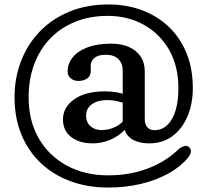

<svg xmlns="http://www.w3.org/2000/svg" viewBox="-20 -711 944 868"><path d="M544.6 -243.8Q526.1 -249.9 507 -254.2Q487.8 -258.6 464.2 -258.6Q422.5 -258.6 395.9 -240.1Q369.3 -221.7 369.3 -189.1Q369.3 -157 389.4 -140Q409.4 -122.9 439 -122.9Q472.1 -122.9 501.6 -137.4Q531.1 -151.8 551 -180.5L563.4 -149.1Q536.4 -108.1 491.9 -85.5Q447.4 -62.9 398.6 -62.9Q339.4 -62.9 302.1 -91.3Q264.7 -119.8 264.7 -171.3Q264.7 -225.5 315 -261.7Q365.3 -297.9 454.6 -297.9Q483.5 -297.9 507.7 -293.6Q531.8 -289.3 553.4 -281.1ZM678 -122.4Q702.4 -122.4 722.3 -134.9Q742.2 -147.4 756.6 -171.6Q770.9 -195.7 778.7 -231Q786.5 -266.3 786.5 -312Q786.5 -412.7 744.3 -486Q702 -559.3 629.8 -599.2Q557.5 -639.2 467.4 -639.2Q385.8 -639.2 319.9 -612.4Q253.9 -585.7 206.8 -536.7Q159.7 -487.7 134.6 -420.2Q109.4 -352.8 109.4 -271.2Q109.4 -165.1 155.1 -85.8Q200.8 -6.4 282.1 37.6Q363.3 81.7 469.1 81.7Q565.8 81.7 647.2 51.1Q728.6 20.5 788.5 -37.3Q799.2 -46.7 812.6 -50.5Q825.9 -54.4 835.5 -44.9Q845 -35.8 842.7 -22.8Q840.4 -9.9 828.5 3.5Q795.7 43.1 741.6 73.3Q687.4 103.4 617.7 120.2Q547.9 136.9 467.8 136.9Q377.3 136.9 300.3 108.9Q223.2 80.9 166.1 27.7Q108.9 -25.6 77.4 -101Q45.8 -176.5 45.8 -271.2Q45.8 -359.5 75.5 -435.8Q105.1 -512 160.7 -569.4Q216.2 -626.7 294.7 -658.8Q373.2 -690.9 470.7 -690.9Q550.6 -690.9 619.8 -665.6Q689 -640.2 741.1 -591.5Q793.2 -542.8 822.5 -472.6Q851.7 -402.4 851.7 -312.7Q851.7 -241.2 827.5 -184.5Q803.2 -127.8 759.1 -95.3Q715 -62.9 654.7 -62.9Q623.6 -62.9 598 -71.7Q572.3 -80.5 556.8 -99.2Q541.2 -118 540.8 -148.3L534.8 -151V-390.8Q534.8 -424.8 515 -444.1Q495.1 -463.5 457.8 -463.5Q424.5 -463.5 407.4 -449.5Q390.2 -435.5 390.2 -414.5V-389.4Q390.2 -367 373.7 -356Q357.1 -345 334.5 -345Q315.1 -345 300.5 -356.3Q285.8 -367.6 285.8 -387.9Q285.8 -423 308.5 -451.5Q331.1 -479.9 375.1 -496.8Q419.1 -513.6 482.4 -513.6Q528.2 -513.6 562.2 -498.9Q596.2 -484.1 615.4 -456Q634.5 -427.9 634.5 -387.5V-172.4Q634.5 -148.7 646.1 -135.6Q657.7 -122.4 678 -122.4Z"/></svg>

Font: Fraunces SuperSoft Wonky
Style: Regular
Weight: 900
Version: Version 1.000;[b76b70a41]